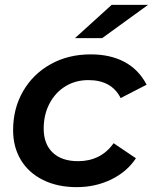

<svg xmlns="http://www.w3.org/2000/svg" viewBox="-20 -764 630 791"><path d="M34 -228Q34 -317 75 -388Q116 -459 188.5 -499.5Q261 -540 354 -540Q435 -540 493.5 -508.5Q552 -477 584 -415L477 -360Q440 -434 344 -434Q291 -434 249.5 -408.5Q208 -383 184 -337.5Q160 -292 160 -234Q160 -171 197 -135.5Q234 -100 302 -100Q348 -100 385 -118.5Q422 -137 448 -174L540 -112Q503 -56 438 -24.5Q373 7 296 7Q217 7 157.5 -22.5Q98 -52 66 -105Q34 -158 34 -228ZM440 -744H590L401 -607H289Z"/></svg>

Font: Montserrat Alternates SemiBold
Style: Italic
Weight: 600
Italic angle: -11.3°
Designer: Julieta Ulanovsky
Foundry: Julieta Ulanovsky
Version: Version 7.200